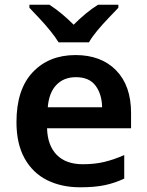

<svg xmlns="http://www.w3.org/2000/svg" viewBox="-20 -786 625 816"><path d="M301 -552Q410 -552 473.5 -487Q537 -422 537 -306V-241H180Q182 -168 221 -128Q260 -88 332 -88Q383 -88 424 -98Q465 -108 508 -127V-27Q468 -8 425 1Q382 10 321 10Q241 10 180 -20.5Q119 -51 84.5 -113Q50 -175 50 -267Q50 -406 119 -479Q188 -552 301 -552ZM303 -458Q251 -458 219.5 -425Q188 -392 183 -330H414Q413 -386 386 -422Q359 -458 303 -458ZM229 -606Q215 -629 193 -656Q171 -683 147 -708.5Q123 -734 105 -753V-766H190Q216 -749 241.5 -728Q267 -707 293 -681Q319 -707 345 -728.5Q371 -750 397 -766H483V-753Q465 -734 440.5 -708.5Q416 -683 393.5 -656Q371 -629 358 -606Z"/></svg>

Font: Noto Sans Canadian Aboriginal SemiBold
Style: Regular
Weight: 600
Designer: Monotype Design Team, Typotheque's Kevin King
Foundry: Monotype Imaging Inc.
Version: Version 2.004; ttfautohint (v1.8.4.7-5d5b)